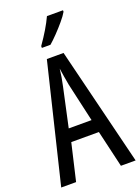

<svg xmlns="http://www.w3.org/2000/svg" viewBox="-173 -1017 797 1091"><g transform="rotate(-20 225.0 -471.5)"><path d="M361 0 309 -223H142L90 0H0L173 -714H274L450 0ZM240 -535Q235 -563 230.5 -589Q226 -615 223 -638Q218 -590 206 -536L155 -301H293ZM354 -934Q342 -913 318 -884.5Q294 -856 267.5 -828.5Q241 -801 220 -783H168V-794Q226 -876 257 -943H354Z"/></g></svg>

Font: Noto Sans Myanmar ExtraCondensed
Style: Regular
Weight: 400
Width: 2
Designer: Monotype Design Team
Foundry: Monotype Imaging Inc.
Version: Version 2.107; ttfautohint (v1.8.4.7-5d5b)